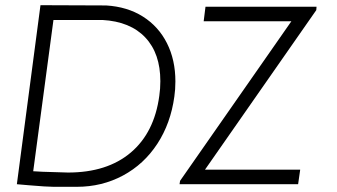

<svg xmlns="http://www.w3.org/2000/svg" viewBox="-20 -710 1298 740"><path d="M656 -396Q656 -365 652 -338Q638 -235 586.5 -156Q535 -77 454 -33.5Q373 10 276 10H220Q213 10 187 10Q161 10 91 4L45 0L136 -690L389 -689Q471 -684 531 -646Q591 -608 623.5 -543.5Q656 -479 656 -396ZM594 -341Q598 -368 598 -397Q598 -504 540 -565.5Q482 -627 375 -633H186L108 -50L144 -48Q240 -45 242 -45Q393 -45 484 -122Q575 -199 594 -341ZM674 -13 1103 -628H765L772 -684H1200L1199 -671L770 -56H1137L1129 0H672Z"/></svg>

Font: Bellota Text
Style: Italic
Weight: 400
Italic angle: -7.5°
Designer: Kemie Guaida
Foundry: Kemie Guaida
Version: Version 4.001